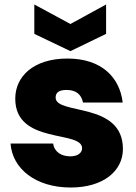

<svg xmlns="http://www.w3.org/2000/svg" viewBox="-20 -829 608 856"><path d="M528 -165C528 -377 228 -315 228 -394C228 -417 244 -428 277 -428C320 -428 343 -407 350 -372H527C514 -483 434 -568 281 -568C129 -568 48 -488 48 -389C48 -183 346 -250 346 -168C346 -148 327 -132 294 -132C253 -132 222 -152 217 -189H27C35 -77 139 7 295 7C440 7 528 -66 528 -165ZM294 -722 133 -809V-678L294 -601L453 -678V-809Z"/></svg>

Font: SVN-Poppins ExtraBold
Style: Regular
Weight: 800
Designer: Ninad Kale (Devanagari), Jonny Pinhorn (Latin)
Foundry: Indian Type Foundry
Version: Version 3.002 2017; ttfautohint (v1.8.3)